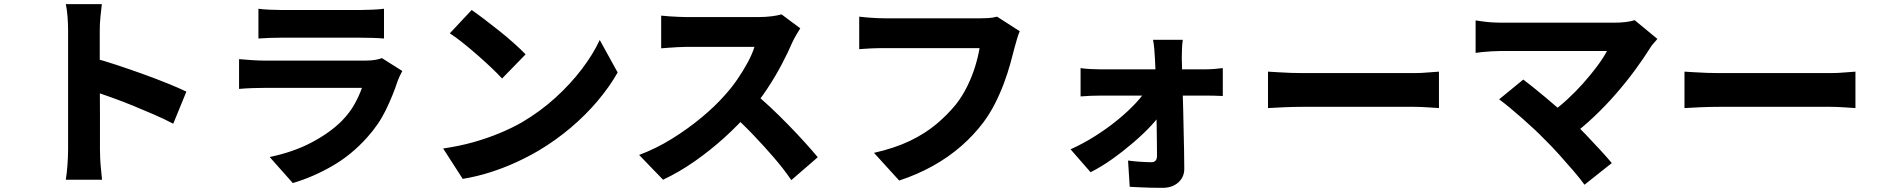

<svg xmlns="http://www.w3.org/2000/svg" viewBox="-20 -816 9020 922"><path d="M307 -98Q307 -118 307 -162.5Q307 -207 307 -264Q307 -321 307 -383Q307 -445 307 -503Q307 -561 307 -605.5Q307 -650 307 -671Q307 -699 304.5 -734Q302 -769 296 -796H469Q466 -769 462.5 -736.5Q459 -704 459 -671Q459 -647 459 -601Q459 -555 459 -497Q459 -439 459.5 -378Q460 -317 460 -260.5Q460 -204 460 -161Q460 -118 460 -98Q460 -84 461 -58Q462 -32 465 -3.5Q468 25 470 47H296Q301 17 304 -25Q307 -67 307 -98ZM427 -538Q477 -525 539 -504.5Q601 -484 665 -461Q729 -438 784.5 -415.5Q840 -393 875 -376L812 -222Q770 -244 719.5 -266Q669 -288 617.5 -309Q566 -330 517 -347.5Q468 -365 427 -379Z M1221 -774Q1242 -771 1273 -769.5Q1304 -768 1329 -768Q1348 -768 1387.5 -768Q1427 -768 1475 -768Q1523 -768 1571 -768Q1619 -768 1656.5 -768Q1694 -768 1711 -768Q1735 -768 1768.5 -769.5Q1802 -771 1824 -774V-631Q1803 -633 1770 -634Q1737 -635 1709 -635Q1693 -635 1655 -635Q1617 -635 1569 -635Q1521 -635 1473 -635Q1425 -635 1386.5 -635Q1348 -635 1329 -635Q1305 -635 1274.5 -634Q1244 -633 1221 -631ZM1912 -475Q1906 -465 1900 -452Q1894 -439 1891 -431Q1867 -358 1833 -288Q1799 -218 1743 -156Q1668 -72 1575 -18.5Q1482 35 1386 63L1275 -62Q1390 -86 1477.5 -132.5Q1565 -179 1621 -235Q1659 -274 1682 -315Q1705 -356 1718 -394Q1707 -394 1681.5 -394Q1656 -394 1620.5 -394Q1585 -394 1543.5 -394Q1502 -394 1459 -394Q1416 -394 1376.5 -394Q1337 -394 1304 -394Q1271 -394 1250 -394Q1231 -394 1196 -393Q1161 -392 1128 -389V-532Q1162 -529 1194 -527Q1226 -525 1250 -525Q1266 -525 1296 -525Q1326 -525 1365 -525Q1404 -525 1448 -525Q1492 -525 1536 -525Q1580 -525 1619.5 -525Q1659 -525 1689 -525Q1719 -525 1735 -525Q1762 -525 1782 -528.5Q1802 -532 1814 -537Z M2245 -768Q2271 -750 2306 -723.5Q2341 -697 2378.5 -667Q2416 -637 2449 -607.5Q2482 -578 2504 -555L2391 -439Q2371 -461 2340.5 -490Q2310 -519 2274 -550.5Q2238 -582 2203 -610Q2168 -638 2140 -656ZM2108 -103Q2185 -114 2252.5 -133Q2320 -152 2379 -176.5Q2438 -201 2487 -229Q2575 -281 2647 -346.5Q2719 -412 2773.5 -483.5Q2828 -555 2860 -624L2946 -468Q2907 -399 2849.5 -331Q2792 -263 2720.5 -202.5Q2649 -142 2567 -93Q2516 -63 2457 -36Q2398 -9 2333.5 11.5Q2269 32 2202 43Z M3823 -680Q3817 -671 3805 -650.5Q3793 -630 3785 -613Q3765 -566 3734.5 -508Q3704 -450 3665.5 -391.5Q3627 -333 3583 -282Q3527 -217 3459 -155.5Q3391 -94 3316 -41.5Q3241 11 3164 47L3049 -72Q3130 -102 3206.5 -149.5Q3283 -197 3348 -251Q3413 -305 3458 -356Q3492 -393 3520.5 -434.5Q3549 -476 3571 -517Q3593 -558 3603 -591Q3593 -591 3567.5 -591Q3542 -591 3509.5 -591Q3477 -591 3441.5 -591Q3406 -591 3373 -591Q3340 -591 3314.5 -591Q3289 -591 3278 -591Q3257 -591 3233 -589.5Q3209 -588 3188 -586.5Q3167 -585 3155 -584V-741Q3171 -739 3194.5 -737.5Q3218 -736 3241 -735Q3264 -734 3278 -734Q3292 -734 3319.5 -734Q3347 -734 3381.5 -734Q3416 -734 3453 -734Q3490 -734 3524 -734Q3558 -734 3584 -734Q3610 -734 3621 -734Q3657 -734 3687 -738Q3717 -742 3733 -747ZM3596 -373Q3635 -343 3678.5 -302Q3722 -261 3765.5 -216.5Q3809 -172 3846 -131Q3883 -90 3907 -61L3780 49Q3744 -4 3697 -58.5Q3650 -113 3598 -167.5Q3546 -222 3492 -270Z M4877 -666Q4870 -651 4864 -629.5Q4858 -608 4853 -591Q4844 -555 4831.5 -510Q4819 -465 4801 -416.5Q4783 -368 4758.5 -319.5Q4734 -271 4702 -228Q4657 -168 4596.5 -115Q4536 -62 4461 -20Q4386 22 4298 51L4177 -82Q4278 -105 4350.5 -140Q4423 -175 4476.5 -220Q4530 -265 4570 -314Q4602 -355 4625 -402Q4648 -449 4662.5 -496Q4677 -543 4684 -585Q4669 -585 4635 -585Q4601 -585 4557 -585Q4513 -585 4464.5 -585Q4416 -585 4370 -585Q4324 -585 4287 -585Q4250 -585 4231 -585Q4195 -585 4160.5 -583.5Q4126 -582 4106 -580V-736Q4122 -734 4144.5 -732Q4167 -730 4191 -729Q4215 -728 4231 -728Q4248 -728 4277.5 -728Q4307 -728 4344.5 -728Q4382 -728 4423.5 -728Q4465 -728 4505.5 -728Q4546 -728 4581.5 -728Q4617 -728 4643.5 -728Q4670 -728 4683 -728Q4699 -728 4722.5 -729Q4746 -730 4768 -736Z M5660 -625Q5657 -607 5656 -583Q5655 -559 5655 -537Q5656 -502 5657 -460Q5658 -418 5659.5 -372.5Q5661 -327 5662 -279.5Q5663 -232 5664 -185.5Q5665 -139 5666 -94Q5667 -49 5667 -8Q5668 33 5639 59.5Q5610 86 5563 86Q5539 86 5510.5 85.5Q5482 85 5455.5 83.5Q5429 82 5405 81L5397 -45Q5427 -41 5459 -39Q5491 -37 5509 -37Q5523 -37 5529.5 -45Q5536 -53 5536 -68Q5536 -96 5535.5 -131.5Q5535 -167 5534.5 -207.5Q5534 -248 5533 -290.5Q5532 -333 5531.5 -376.5Q5531 -420 5529.5 -461Q5528 -502 5526 -537Q5525 -556 5523 -580Q5521 -604 5517 -625ZM5169 -489Q5187 -486 5215.5 -484.5Q5244 -483 5264 -483Q5277 -483 5308.5 -483Q5340 -483 5383 -483Q5426 -483 5474.5 -483Q5523 -483 5571 -483Q5619 -483 5660 -483Q5701 -483 5729.5 -483Q5758 -483 5766 -483Q5787 -483 5813 -485Q5839 -487 5852 -489V-355Q5834 -356 5811.5 -356.5Q5789 -357 5773 -357Q5766 -357 5738 -357Q5710 -357 5667.5 -357Q5625 -357 5576 -357Q5527 -357 5476.5 -357Q5426 -357 5382.5 -357Q5339 -357 5308 -357Q5277 -357 5268 -357Q5246 -357 5218.5 -356Q5191 -355 5169 -353ZM5121 -99Q5181 -126 5239.5 -163Q5298 -200 5348 -241Q5398 -282 5435.5 -322.5Q5473 -363 5493 -399L5565 -398L5567 -291Q5548 -256 5510 -215Q5472 -174 5423 -132Q5374 -90 5321.5 -52.5Q5269 -15 5217 11Z M6069 -472Q6088 -471 6118 -469Q6148 -467 6179.5 -466Q6211 -465 6236 -465Q6264 -465 6301.5 -465Q6339 -465 6382.5 -465Q6426 -465 6471.5 -465Q6517 -465 6561.5 -465Q6606 -465 6646 -465Q6686 -465 6718 -465Q6750 -465 6770 -465Q6805 -465 6837 -468Q6869 -471 6890 -472V-297Q6872 -298 6836.5 -300.5Q6801 -303 6770 -303Q6750 -303 6717.5 -303Q6685 -303 6645 -303Q6605 -303 6560.5 -303Q6516 -303 6470.5 -303Q6425 -303 6382 -303Q6339 -303 6301 -303Q6263 -303 6236 -303Q6193 -303 6146 -301Q6099 -299 6069 -297Z M7939 -629Q7928 -616 7918.5 -605.5Q7909 -595 7903 -584Q7873 -536 7831.5 -479.5Q7790 -423 7740 -365.5Q7690 -308 7635 -256Q7580 -204 7524 -162L7414 -265Q7461 -297 7503.5 -336Q7546 -375 7582.5 -416Q7619 -457 7648.5 -496.5Q7678 -536 7697 -571Q7678 -571 7645.5 -571Q7613 -571 7571.5 -571Q7530 -571 7484.5 -571Q7439 -571 7393 -571Q7347 -571 7306.5 -571Q7266 -571 7234.5 -571Q7203 -571 7185 -571Q7165 -571 7141.5 -569.5Q7118 -568 7097.5 -566Q7077 -564 7066 -562V-718Q7079 -716 7100.5 -713Q7122 -710 7145 -708.5Q7168 -707 7185 -707Q7199 -707 7230 -707Q7261 -707 7302.5 -707Q7344 -707 7392 -707Q7440 -707 7489 -707Q7538 -707 7584 -707Q7630 -707 7667 -707Q7704 -707 7728 -707Q7792 -707 7830 -719ZM7396 -148Q7374 -171 7346.5 -196.5Q7319 -222 7288.5 -249Q7258 -276 7230 -299Q7202 -322 7179 -339L7295 -434Q7316 -418 7343.5 -396Q7371 -374 7401.5 -348.5Q7432 -323 7463.5 -295.5Q7495 -268 7524 -240Q7558 -209 7593.5 -171.5Q7629 -134 7662 -98.5Q7695 -63 7720 -33L7589 71Q7568 42 7535 3.5Q7502 -35 7465.5 -75.5Q7429 -116 7396 -148Z M8069 -472Q8088 -471 8118 -469Q8148 -467 8179.5 -466Q8211 -465 8236 -465Q8264 -465 8301.5 -465Q8339 -465 8382.5 -465Q8426 -465 8471.5 -465Q8517 -465 8561.5 -465Q8606 -465 8646 -465Q8686 -465 8718 -465Q8750 -465 8770 -465Q8805 -465 8837 -468Q8869 -471 8890 -472V-297Q8872 -298 8836.5 -300.5Q8801 -303 8770 -303Q8750 -303 8717.5 -303Q8685 -303 8645 -303Q8605 -303 8560.5 -303Q8516 -303 8470.5 -303Q8425 -303 8382 -303Q8339 -303 8301 -303Q8263 -303 8236 -303Q8193 -303 8146 -301Q8099 -299 8069 -297Z"/></svg>

Font: Noto Sans KR ExtraBold
Style: Regular
Weight: 800
Designer: Ryoko NISHIZUKA  (kana, bopomofo & ideographs); Paul D. Hunt (Latin, Greek & Cyrillic); Sandoll Communications , Soo-you
Foundry: Adobe
Version: Version 2.004-H2;hotconv 1.0.118;makeotfexe 2.5.65603